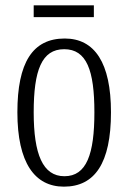

<svg xmlns="http://www.w3.org/2000/svg" viewBox="-20 -688 479 718"><path d="M106 -624H331V-668H106ZM219 10C334 10 395 -77 395 -268C395 -453 334 -544 222 -544C102 -544 45 -454 45 -268C45 -79 110 10 219 10ZM221 -29C140 -29 106 -111 106 -268C106 -425 136 -504 220 -504C304 -504 333 -425 333 -268C333 -112 304 -29 221 -29Z"/></svg>

Font: Noto Serif Bengali ExtraCondensed Light
Style: Regular
Weight: 300
Width: 2
Designer: Juan Bruce, Universal Thirst, Indian Type Foundry and the Monotype Design Team.
Foundry: Monotype Imaging Inc.
Version: Version 2.003